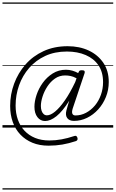

<svg xmlns="http://www.w3.org/2000/svg" viewBox="-20 -1030 934 1550"><path d="M258 -168Q258 -212 275 -263.5Q292 -315 325 -361Q358 -407 405.5 -437Q453 -467 513 -467Q539 -467 564.5 -459.5Q590 -452 611 -440L616 -450Q619 -458 625 -460.5Q631 -463 641 -463Q658 -463 662 -456.5Q666 -450 663 -440L567 -154Q558 -125 564.5 -111.5Q571 -98 589 -98Q634 -98 674.5 -119.5Q715 -141 746 -178Q777 -215 794.5 -264Q812 -313 812 -367Q812 -448 775 -502.5Q738 -557 672 -585.5Q606 -614 520 -614Q422 -614 345.5 -578.5Q269 -543 215.5 -481.5Q162 -420 134 -341.5Q106 -263 106 -178Q106 -115 124.5 -63.5Q143 -12 178 25.5Q213 63 263.5 83.5Q314 104 378 104Q428 104 477 95Q526 86 580 68Q598 61 605 82Q611 102 593 109Q536 128 483 137Q430 146 372 146Q299 146 242 122.5Q185 99 144.5 56.5Q104 14 83 -45Q62 -104 62 -175Q62 -268 94 -354.5Q126 -441 186 -509.5Q246 -578 332 -617.5Q418 -657 526 -657Q622 -657 696.5 -622Q771 -587 814.5 -522.5Q858 -458 858 -368Q858 -304 835 -247Q812 -190 772.5 -146.5Q733 -103 682.5 -78.5Q632 -54 577 -54Q540 -54 523 -76.5Q506 -99 516 -138Q522 -160 527.5 -179Q533 -198 539 -217Q485 -131 436 -92Q387 -53 344 -53Q306 -53 282 -84.5Q258 -116 258 -168ZM310 -174Q310 -152 316 -135Q322 -118 333 -108.5Q344 -99 359 -99Q388 -99 425 -129.5Q462 -160 503.5 -219.5Q545 -279 587 -367L598 -398Q572 -412 549.5 -416.5Q527 -421 506 -421Q460 -421 424 -396Q388 -371 362.5 -332Q337 -293 323.5 -250.5Q310 -208 310 -174ZM0 490H894V500H0ZM0 -20H894V0H0ZM0 -505H894V-500H0ZM0 -1010H894V-1000H0Z"/></svg>

Font: Playwrite NZ Guides
Style: Regular
Weight: 400
Designer: Veronika Burian, José Scaglione
Foundry: TypeTogether
Version: Version 1.003